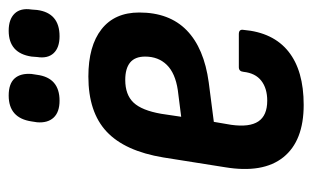

<svg xmlns="http://www.w3.org/2000/svg" viewBox="-162 -566 736 453"><g transform="rotate(-90 206.5 -340.0)"><path d="M185 8Q100 8 61.5 -40Q23 -88 38 -178L61 -323Q76 -414 122 -457Q168 -500 252 -500Q324 -500 363.5 -469Q403 -438 403 -380Q403 -309 361 -268Q319 -227 238 -216L145 -204L138 -163Q132 -120 146 -99Q160 -78 195 -78Q224 -78 242 -92Q260 -106 263 -134Q264 -145 274 -145H352Q364 -145 362 -134Q356 -64 311 -28Q266 8 185 8ZM157 -281 220 -289Q260 -295 279.5 -315Q299 -335 299 -366Q299 -390 285 -401.5Q271 -413 244 -413Q209 -413 190.5 -393.5Q172 -374 164 -328ZM347 -568Q320 -568 307 -582Q294 -596 298 -621L299 -634Q307 -688 360 -688Q387 -688 400.5 -674Q414 -660 410 -634L409 -621Q402 -568 347 -568ZM195 -568Q168 -568 155 -582Q142 -596 144 -621L146 -634Q154 -688 207 -688Q235 -688 247.5 -674Q260 -660 258 -634L256 -621Q249 -568 195 -568Z"/></g></svg>

Font: Sofia Sans Condensed
Style: Bold Italic
Weight: 700
Italic angle: -9°
Version: Version 4.100